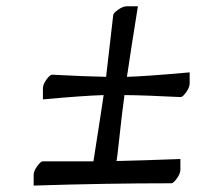

<svg xmlns="http://www.w3.org/2000/svg" viewBox="-20 -574 707 607"><path d="M551.3 -267.1Q438 -272.9 373.5 -273.4Q364.7 -209 357.4 -138.9Q350.1 -68.8 348.1 -64.9Q419.9 -66.4 550.3 -71.3V-37.6Q550.3 -25.4 539.3 -10Q528.3 5.4 522 5.4Q314.5 5.4 86.4 12.7V-21Q86.4 -33.2 97.4 -48.3Q108.4 -63.5 114.7 -64H275.4Q301.8 -231.9 307.6 -273.4Q244.1 -271.5 115.7 -259.8V-294.9Q115.7 -307.1 126.7 -322.3Q137.7 -337.4 144 -337.9Q244.6 -332.5 315.4 -331.1Q319.3 -361.8 337.9 -525.9Q337.9 -532.2 353.3 -543.2Q368.7 -554.2 380.9 -554.2H416Q396 -430.7 381.3 -331.1Q437.5 -332.5 579.6 -345.2V-310.1Q579.6 -297.9 568.6 -282.5Q557.6 -267.1 551.3 -267.1Z"/></svg>

Font: Emblema One
Style: Regular
Weight: 400
Designer: Riccardo De Franceschi
Foundry: Riccardo De Franceschi
Version: Version 1.003